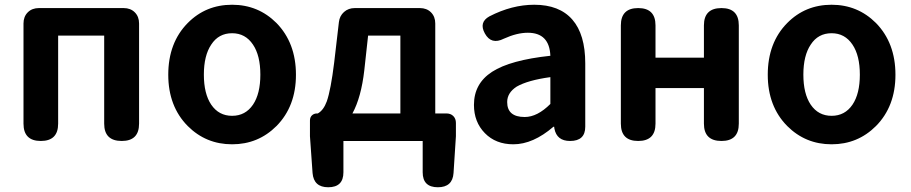

<svg xmlns="http://www.w3.org/2000/svg" viewBox="-20 -594 3837 809"><path d="M152 0Q79 0 79 -73V-495Q79 -524 97 -542Q115 -560 144 -560H322H501Q530 -560 548 -542Q566 -524 566 -495V-73Q566 0 493 0Q419 0 419 -73V-444H225V-73Q225 0 152 0Z M958 14Q848 14 771 -63Q689 -146 689 -279Q689 -414 771 -497Q847 -574 958 -574Q1068 -574 1145 -497Q1227 -413 1227 -279Q1227 -146 1145 -63Q1068 14 958 14ZM958 -106Q1014 -106 1046 -153Q1077 -199 1077 -279.5Q1077 -360 1046 -406Q1014 -454 958 -454Q901 -454 870 -406Q839 -360 839 -279.5Q839 -199 870 -153Q902 -106 958 -106Z M1363 195Q1302 195 1297 135L1286 -20V-86Q1286 -100 1294.5 -108Q1303 -116 1316 -116H1319Q1343 -129 1357 -167Q1374 -216 1388 -330L1408 -501Q1411 -527 1429.5 -543.5Q1448 -560 1475 -560H1614H1749Q1778 -560 1796 -542Q1814 -524 1814 -495V-116H1861Q1879 -116 1890 -105Q1901 -94 1901 -76V-20L1891 135Q1887 195 1825 195Q1761 195 1761 132V0H1427V132Q1427 195 1363 195ZM1465 -116H1566H1667V-444H1531L1515 -298Q1502 -184 1465 -116Z M2143 14Q2069 14 2023 -33Q1977 -80 1977 -152Q1977 -242 2053.5 -291.5Q2130 -341 2299 -359Q2295 -456 2204 -456Q2158 -456 2103 -431Q2050 -404 2023 -453Q1997 -500 2042 -525Q2137 -574 2231 -574Q2337 -574 2391.5 -511.5Q2446 -449 2446 -327V-163V-60Q2446 0 2382 0Q2326 0 2316 -52L2315 -60H2312Q2226 14 2143 14ZM2191 -101Q2244 -101 2299 -156V-269Q2204 -256 2157 -229Q2117 -203 2117 -164Q2117 -101 2191 -101Z M2669 0Q2596 0 2596 -73V-487Q2596 -560 2669 -560Q2742 -560 2742 -487V-351H2946V-487Q2946 -560 3020 -560Q3093 -560 3093 -487V-73Q3093 0 3020 0Q2946 0 2946 -73V-223H2844H2742V-73Q2742 0 2669 0Z M3484 14Q3374 14 3297 -63Q3215 -146 3215 -279Q3215 -414 3297 -497Q3373 -574 3484 -574Q3594 -574 3671 -497Q3753 -413 3753 -279Q3753 -146 3671 -63Q3594 14 3484 14ZM3484 -106Q3540 -106 3572 -153Q3603 -199 3603 -279.5Q3603 -360 3572 -406Q3540 -454 3484 -454Q3427 -454 3396 -406Q3365 -360 3365 -279.5Q3365 -199 3396 -153Q3428 -106 3484 -106Z"/></svg>

Font: GenSenRounded TW B
Style: Regular
Weight: 700
Version: Version 1.501;PS 1;hotconv 16.6.51;makeotf.lib2.5.65220